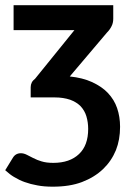

<svg xmlns="http://www.w3.org/2000/svg" viewBox="-33 -533 505 729"><path d="M373 -409.2 231.9 -242.7Q280.3 -237.8 316.9 -221.2Q354.5 -203.6 376.5 -180.2Q400.9 -154.3 411.6 -122.6Q422.9 -89.8 422.9 -51.3Q422.9 -2.4 407.2 37.1Q390.1 78.6 358.4 108.9Q325.7 140.1 278.3 158.2Q231.9 175.8 167.5 175.8Q133.8 175.8 108.9 170.9Q83.5 166.5 60.5 158.2Q41 151.4 20 138.7Q4.9 129.9 -13.2 113.3L15.6 66.4Q25.9 48.8 46.4 48.8Q57.1 48.8 68.8 54.7Q72.3 56.6 92.8 66.9Q108.9 75.2 124.5 79.6Q142.6 85.4 169.4 85.4Q231.9 85.4 267.1 51.8Q301.8 19 301.8 -43.5Q301.8 -68.8 294.9 -91.8Q288.6 -112.8 272.9 -129.9Q257.3 -145.5 233.4 -154.3Q207 -163.1 175.8 -163.1H83.5V-201.7Q83.5 -221.7 100.1 -233.9L249.5 -418.5H18.6V-513.2H397V-461.9Q397 -445.3 390.1 -432.6Q383.8 -419.9 373 -409.2Z"/></svg>

Font: Lato-SemiBold
Style: Bold
Weight: 500
Designer: Lukasz Dziedzic with Adam Twardoch and Botio Nikoltchev
Foundry: tyPoland Lukasz Dziedzic
Version: ""